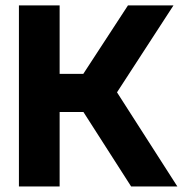

<svg xmlns="http://www.w3.org/2000/svg" viewBox="-20 -670 665 690"><path d="M48 0V-650.5H194.3V-404.6H279.4L439.8 -650.5H603.4L400.5 -338.2L617.3 0H451.2L279.9 -267.4H194.3V0Z"/></svg>

Font: Overused Grotesk Light
Style: Regular
Weight: 300
Designer: RandomMaerks
Version: Version 0.005